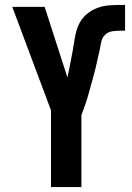

<svg xmlns="http://www.w3.org/2000/svg" viewBox="-20 -763 540 783"><path d="M188 0V-313L30 -735H162L255 -447Q261 -474 266 -500.5Q271 -527 276 -553.5Q281 -580 285 -607Q289 -634 299.5 -659Q310 -684 330.5 -702.5Q351 -721 376.5 -730.5Q402 -740 429 -741.5Q456 -743 483 -743H490V-638H473Q456 -638 438.5 -635.5Q421 -633 408.5 -621Q396 -609 393 -591.5Q390 -574 386 -557.5Q382 -541 378.5 -524Q375 -507 371 -490.5Q367 -474 362.5 -457.5Q358 -441 353.5 -424.5Q349 -408 344.5 -391.5Q340 -375 335 -358.5Q330 -342 324 -326Q318 -310 312 -294V0Z"/></svg>

Font: Iosevka Extrabold
Style: Regular
Weight: 800
Monospace: yes
Designer: Belleve Invis
Foundry: Belleve Invis
Version: Version 32.5.0; ttfautohint (v1.8.4)